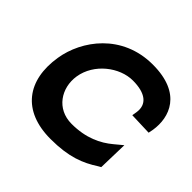

<svg xmlns="http://www.w3.org/2000/svg" viewBox="-149 -751 923 923"><g transform="rotate(45 312.0 -289.5)"><path d="M53 -290C24 -110 112 11 304 11C429 11 496 -18 558 -58L572 -66L576 -219L535 -185C487 -145 422 -112 324 -112C222 -112 166 -199 180 -290C196 -393 296 -468 385 -468C470 -468 515 -435 505 -372L501 -348L616 -344L621 -370C636 -466 597 -590 399 -590C191 -590 75 -429 53 -290Z"/></g></svg>

Font: Charger Pro
Style: UltraExtObl
Weight: 900
Designer: Jasper
Foundry: Cannot Into Space Fonts
Version: Version 1.09